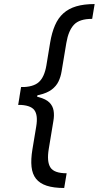

<svg xmlns="http://www.w3.org/2000/svg" viewBox="-20 -791 487 948"><path d="M76.2 -313.5 84 -360.8Q144 -360.8 171.6 -385.5Q199.2 -410.2 209 -467.8L227.5 -580.1Q235.8 -629.9 251.5 -666Q267.1 -702.1 293 -725.3Q318.8 -748.5 356.7 -759.8Q394.5 -771 447.3 -771L435.1 -697.8Q373 -698.2 345.5 -669.2Q317.9 -640.1 307.6 -579.1L284.2 -439Q279.8 -411.6 268.8 -388.7Q257.8 -365.7 235.1 -348.6Q212.4 -331.5 174.1 -322.5Q135.7 -313.5 76.2 -313.5ZM296.9 137.2Q245.1 137.2 210.7 126Q176.3 114.7 158 91.8Q139.6 68.8 135.7 32.5Q131.8 -3.9 140.1 -53.7L158.7 -165.5Q168.5 -222.7 149.2 -247.8Q129.9 -272.9 69.8 -273.4L77.6 -320.8Q136.2 -320.8 171.6 -311.3Q207 -301.8 223.9 -284.9Q240.7 -268.1 244.6 -244.9Q248.5 -221.7 243.7 -194.3L220.7 -55.2Q210.4 6.8 228.8 35.6Q247.1 64.5 309.1 64.5ZM69.8 -272.9 84.5 -361.3H171.9L156.7 -272.9Z"/></svg>

Font: Inter 16pt
Style: Italic
Weight: 400
Italic angle: -9.3988°
Version: Version 4.001;git-66647c0bb